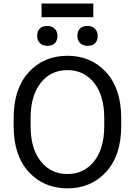

<svg xmlns="http://www.w3.org/2000/svg" viewBox="-20 -1037 753 1072"><path d="M56.2 -333V-377.9Q56.2 -542 140.4 -633.8Q224.6 -725.6 356.4 -725.6Q488.3 -725.6 572.5 -633.8Q656.7 -542 656.7 -377.9V-333Q656.7 -168.9 572.5 -77.1Q488.3 14.6 356.4 14.6Q224.6 14.6 140.4 -77.1Q56.2 -168.9 56.2 -333ZM150.9 -333Q150.9 -208 207.3 -136.7Q263.7 -65.4 356.4 -65.4Q449.2 -65.4 505.6 -136.7Q562 -208 562 -333V-377.9Q562 -502.9 505.6 -574.2Q449.2 -645.5 356.4 -645.5Q263.7 -645.5 207.3 -574.2Q150.9 -502.9 150.9 -377.9ZM187.5 -836.4Q187.5 -863.3 202.1 -877.7Q216.8 -892.1 244.1 -892.1Q270 -892.1 285.4 -876.7Q300.8 -861.3 300.8 -836.4Q300.8 -810.1 286.4 -795.7Q272 -781.2 244.1 -781.2Q218.3 -781.2 202.9 -796.4Q187.5 -811.5 187.5 -836.4ZM412.1 -836.4Q412.1 -863.3 426.8 -877.7Q441.4 -892.1 468.8 -892.1Q494.6 -892.1 510 -876.7Q525.4 -861.3 525.4 -836.4Q525.4 -810.1 511 -795.7Q496.6 -781.2 468.8 -781.2Q442.9 -781.2 427.5 -796.4Q412.1 -811.5 412.1 -836.4ZM211.9 -940.9V-1017.1H501V-940.9Z"/></svg>

Font: RobotoFlex
Style: Regular
Weight: 400
Designer: Berlow after Robertson
Foundry: Google
Version: Version 2.136